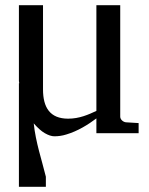

<svg xmlns="http://www.w3.org/2000/svg" viewBox="-20 -515 576 741"><path d="M110 -39C125 -22 139 -9 153 -1C167 7 179 11 190 11C205 11 220 9 236 4C280 -9 320 -34 352 -58V-1H515V-40L466 -43C456 -44 444 -53 444 -65V-495H352V-87C322 -73 287 -57 243 -57C173 -57 146 -100 146 -170V-495H53V-202C54 -199 54 -196 54 -193L53 -194V206H157V167C141 101 118 36 110 -40Z"/></svg>

Font: Veleka
Style: Regular
Weight: 400
Designer: Stefan Peev, Context Ltd, 2016; SIL International, 1997-2014.
Foundry: Stefan Peev, Context Ltd, 2016
Version: Version 1.000